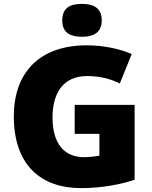

<svg xmlns="http://www.w3.org/2000/svg" viewBox="-20 -957 780 987"><path d="M401 -937C345 -937 300 -920 300 -852C300 -786 345 -768 401 -768C456 -768 503 -786 503 -852C503 -920 456 -937 401 -937ZM364 -418V-269H491V-157C474 -153 435 -149 412 -149C308 -149 250 -221 250 -354C250 -470 299 -566 427 -566C490 -566 545 -553 596 -528L657 -679C598 -705 515 -724 426 -724C182 -724 51 -583 51 -359C51 -109 190 10 396 10C500 10 598 -8 672 -33V-418Z"/></svg>

Font: Noto Sans Kannada Black
Style: Regular
Weight: 900
Designer: Jelle Bosma - Monotype Design Team
Foundry: Monotype Imaging Inc.
Version: Version 2.005